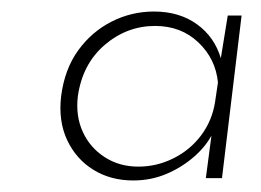

<svg xmlns="http://www.w3.org/2000/svg" viewBox="-20 -729 453 333"><path d="M211 -416Q172 -416 142 -434.5Q112 -453 96.5 -486Q81 -519 86 -562Q92 -609 115.5 -641.5Q139 -674 173.5 -691.5Q208 -709 247 -709Q291 -709 321.5 -687Q352 -665 363 -628L375 -702H399L365 -420H337L349 -511L350 -500Q339 -477 317.5 -458Q296 -439 269 -427.5Q242 -416 211 -416ZM220 -440Q252 -440 281 -454.5Q310 -469 329 -494.5Q348 -520 353 -552L358 -586Q354 -627 324 -655.5Q294 -684 249 -684Q200 -684 161.5 -651Q123 -618 115 -562Q111 -528 123.5 -500.5Q136 -473 161.5 -456.5Q187 -440 220 -440Z"/></svg>

Font: Josefin Sans ExtraLight
Style: Italic
Weight: 250
Italic angle: -7°
Designer: Santiago Orozco
Foundry: Typemade
Version: Version 2.000